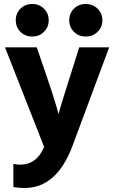

<svg xmlns="http://www.w3.org/2000/svg" viewBox="-20 -744 572 962"><path d="M141.5 -724Q177 -724 200.5 -700.5Q224 -677 224 -642.5Q224 -608 200.5 -584.5Q177 -561 141.5 -561Q106 -561 82.5 -584.5Q59 -608 59 -642.5Q59 -677 82.5 -700.5Q106 -724 141.5 -724ZM409.5 -724Q445 -724 469 -700.5Q493 -677 493 -642.5Q493 -608 469 -584.5Q445 -561 409.5 -561Q374 -561 350.5 -584.5Q327 -608 327 -642.5Q327 -677 350.5 -700.5Q374 -724 409.5 -724ZM103 198Q72 198 47 193V77Q63 81 81 81Q164 81 201 -8L5 -507H164Q261 -229 273 -172Q286 -221 377 -507H527L344 -15Q265 198 103 198Z"/></svg>

Font: Hind Madurai
Style: Bold
Weight: 700
Designer: Jyotish Sonowal
Foundry: Indian Type Foundry
Version: Version 0.702;PS 1.0;hotconv 1.0.81;makeotf.lib2.5.63406